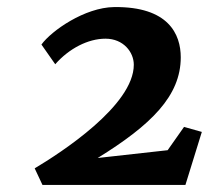

<svg xmlns="http://www.w3.org/2000/svg" viewBox="-20 -834 608 543"><path d="M100.1 -311H504.4L550.8 -460.9L500.5 -475.1L454.1 -409.2L256.3 -387.2C407.2 -480.5 491.2 -562.5 491.2 -671.9C491.2 -737.3 456.5 -815.9 302.7 -814C219.7 -813 125.5 -747.1 97.2 -708L136.2 -652.3C175.3 -696.8 229 -724.6 278.3 -724.6C329.1 -724.6 358.4 -686.5 358.4 -650.9C358.4 -535.6 151.9 -401.9 78.1 -357.9Z"/></svg>

Font: Merriweather
Style: Heavy Italic
Weight: 900
Italic angle: -7.5°
Designer: Eben Sorkin
Foundry: Eben Sorkin
Version: Version 1.001